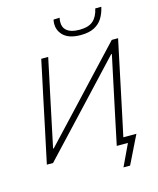

<svg xmlns="http://www.w3.org/2000/svg" viewBox="-155 -1059 1083 1320"><g transform="rotate(-15 387.0 -399.0)"><path d="M509 -800Q421.5 -800 381.5 -843.5Q351.5 -876 351.5 -920.5Q351.5 -935 355 -951.5L398.5 -953Q395 -936 395 -921Q395 -886 416 -866Q445.5 -837.5 510 -837.5Q574.5 -837.5 607 -865.8Q639.5 -894 652 -951.5H695Q685.5 -907.5 664.5 -873.2Q643.5 -839 605.8 -819.5Q568 -800 509 -800ZM52.5 0Q65 -59.5 77 -115.5Q89 -171.5 103 -237.5L152.5 -472.5Q167 -540 179 -596.5Q191 -653 203.5 -713H253Q240.5 -653.5 228.5 -596.8Q216.5 -540 202 -472.5L122.5 -96H127.5L353 -336.5Q438 -427.5 526 -521.5Q614 -615.5 705.5 -713H750.5Q738 -654.5 726 -597.5Q714 -540 699.5 -472L650 -237.5Q638.5 -184.5 629 -138.5L609 -45.5H702Q689 -19.5 676.5 6Q664 31.5 652 56L628 105Q615.5 129.5 603.5 154.5H556.5L629.5 0H550Q562.5 -60.5 574.5 -116.5Q586.5 -172 600 -237.5L681 -619H676L446.5 -373.5Q342 -262 258 -172.2Q174 -82.5 96.5 0Z"/></g></svg>

Font: Heraclito ExtraLight
Style: Italic
Weight: 200
Italic angle: -12°
Designer: Kostas Bartsokas (font) & Cristiano Sobral (main changes)
Foundry: Kostas Bartsokas (font) & Cristiano Sobral (main changes)
Version: Version 1.00;July 8, 2020;FontCreator 13.0.0.2655 64-bit